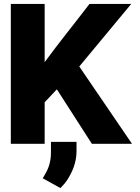

<svg xmlns="http://www.w3.org/2000/svg" viewBox="-20 -731 712 976"><path d="M35 0H207V-211L269 -277L447 0H651L383 -393L647 -711H435L431 -706C357 -609 281 -516 207 -415V-711H35ZM197 175 287 225C301 211 313 198 324 180C347 144 369 96 369 38V-10H239V44C239 97 224 131 204 164Z"/></svg>

Font: Asimov Pro
Style: Ult
Weight: 900
Designer: Google
Version: Version 2.000980; 2014